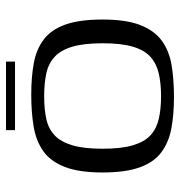

<svg xmlns="http://www.w3.org/2000/svg" viewBox="0 -592 599 639"><g transform="rotate(-90 299.5 -272.5)"><path d="M296 7Q236 7 190 -2Q144 -11 111.5 -35.5Q79 -60 62 -107Q45 -154 45 -231Q45 -309 63.5 -356.5Q82 -404 116 -428Q150 -452 197.5 -460Q245 -468 304 -468Q363 -468 409 -459.5Q455 -451 487.5 -426.5Q520 -402 537 -355Q554 -308 554 -231Q554 -152 535.5 -105Q517 -58 483.5 -33.5Q450 -9 402.5 -1Q355 7 296 7ZM299 -36Q341 -36 374 -43.5Q407 -51 429.5 -71Q452 -91 463.5 -129.5Q475 -168 475 -231Q475 -293 463.5 -331.5Q452 -370 429.5 -390.5Q407 -411 374 -418Q341 -425 299 -425Q256 -425 223.5 -418Q191 -411 169 -390.5Q147 -370 135.5 -331.5Q124 -293 124 -231Q124 -168 135.5 -129.5Q147 -91 169 -71Q191 -51 223.5 -43.5Q256 -36 299 -36ZM186 -522V-552H414V-522Z"/></g></svg>

Font: Genos
Style: Regular
Weight: 400
Designer: Robert E. Leuschke
Foundry: Robert E. Leuschke
Version: Version 1.010